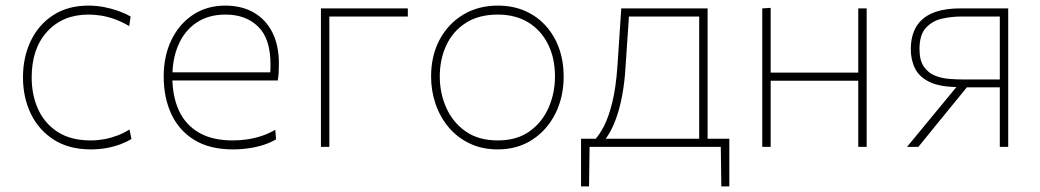

<svg xmlns="http://www.w3.org/2000/svg" viewBox="-20 -524 3712 685"><path d="M304 9Q226.5 9 172.5 -25.2Q118.5 -59.5 90.2 -117.8Q62 -176 62 -248Q62 -320.5 90 -378.5Q118 -436.5 170.2 -470.2Q222.5 -504 295 -504Q323.5 -504 351 -498.8Q378.5 -493.5 402.8 -484.8Q427 -476 446 -465L441 -431Q413.5 -447 388 -456Q362.5 -465 339.5 -468.5Q316.5 -472 296 -472Q204 -472 148.5 -411.5Q93 -351 93 -248Q93 -185 116.2 -134Q139.5 -83 186.2 -53Q233 -23 304 -23Q327.5 -23 351 -27.2Q374.5 -31.5 397.5 -40Q420.5 -48.5 442 -62L449 -28Q433.5 -18.5 411.5 -10Q389.5 -1.5 362.2 3.8Q335 9 304 9Z M811 9Q728 9 673.2 -24.8Q618.5 -58.5 591.2 -117.2Q564 -176 564 -251Q564 -324.5 591.8 -381.8Q619.5 -439 669 -471.5Q718.5 -504 784 -504Q842.5 -504 885.5 -479.2Q928.5 -454.5 951.8 -408.2Q975 -362 975 -297Q975 -280 974.2 -265.8Q973.5 -251.5 971 -237L944 -264Q945 -272.5 945 -280Q945 -287.5 945 -295Q945 -386 901 -429Q857 -472 785 -472Q724 -472 681.5 -443.5Q639 -415 617 -365Q595 -315 595 -251V-249Q595 -180 618.5 -129.2Q642 -78.5 689.8 -50.8Q737.5 -23 811 -23Q837.5 -23 863.5 -27Q889.5 -31 914.2 -39.2Q939 -47.5 962 -61L965 -27Q946 -15.5 921.5 -7.5Q897 0.5 868.8 4.8Q840.5 9 811 9ZM580 -237V-266H949L971 -263V-237Z M1125 0Q1125 -56.5 1125 -108.5Q1125 -160.5 1125 -221V-271Q1125 -311.5 1125 -348.2Q1125 -385 1125 -420.8Q1125 -456.5 1125 -494H1435V-465Q1382.5 -465 1328.8 -465Q1275 -465 1224 -465H1136L1155 -489Q1155 -451.5 1155 -417Q1155 -382.5 1155 -347Q1155 -311.5 1155 -271V-221Q1155 -160.5 1155 -108.5Q1155 -56.5 1155 0Z M1756 9Q1700 9 1656 -12Q1612 -33 1581.2 -69.2Q1550.5 -105.5 1534.2 -152.5Q1518 -199.5 1518 -251Q1518 -325 1548.2 -382Q1578.5 -439 1632.2 -471.5Q1686 -504 1756 -504Q1810 -504 1853.2 -485Q1896.5 -466 1927.5 -431.5Q1958.5 -397 1974.8 -351Q1991 -305 1991 -251Q1991 -178.5 1961.8 -119.5Q1932.5 -60.5 1879.5 -25.8Q1826.5 9 1756 9ZM1756 -23Q1824.5 -23 1869.8 -55.8Q1915 -88.5 1937.5 -140.5Q1960 -192.5 1960 -251Q1960 -316.5 1935.2 -366.2Q1910.5 -416 1864.8 -444Q1819 -472 1756 -472Q1688.5 -472 1642.2 -442.5Q1596 -413 1572.5 -362.8Q1549 -312.5 1549 -251Q1549 -192.5 1571.8 -140.5Q1594.5 -88.5 1640.5 -55.8Q1686.5 -23 1756 -23Z M2474.5 -5Q2474.5 -42.5 2474.5 -76.5Q2474.5 -110.5 2474.5 -145.8Q2474.5 -181 2474.5 -221V-271Q2474.5 -311.5 2474.5 -347Q2474.5 -382.5 2474.5 -417Q2474.5 -451.5 2474.5 -489L2492.5 -465H2211.5L2225.5 -489Q2223.5 -456.5 2221.2 -425.8Q2219 -395 2216.8 -360.8Q2214.5 -326.5 2211.5 -282Q2208.5 -230.5 2199.5 -182.2Q2190.5 -134 2175 -93.2Q2159.5 -52.5 2136 -22L2103 -26.5Q2118.5 -43 2134.8 -74Q2151 -105 2164.2 -157.8Q2177.5 -210.5 2183 -291Q2187.5 -358 2190.5 -403.8Q2193.5 -449.5 2196.5 -494H2504.5Q2504.5 -456.5 2504.5 -420.8Q2504.5 -385 2504.5 -348.2Q2504.5 -311.5 2504.5 -271V-221Q2504.5 -160.5 2504.5 -110.8Q2504.5 -61 2504.5 -5ZM2053 141Q2053 120 2053 99.2Q2053 78.5 2053 57.5Q2053 36 2053 14.2Q2053 -7.5 2053 -29Q2099 -29 2146.5 -29Q2194 -29 2238.5 -29H2396.5Q2441 -29 2488.5 -29Q2536 -29 2582 -29Q2582 -7.5 2582 14.2Q2582 36 2582 57.5Q2582 78.5 2582 99.2Q2582 120 2582 141H2553.5L2551.5 -6L2566 0H2069L2083.5 -6L2081.5 141Z M2699.5 0Q2699.5 -56.5 2699.5 -108.5Q2699.5 -160.5 2699.5 -221V-271Q2699.5 -311.5 2699.5 -348.2Q2699.5 -385 2699.5 -420.8Q2699.5 -456.5 2699.5 -494L2729.5 -496Q2729.5 -458.5 2729.5 -422.2Q2729.5 -386 2729.5 -349Q2729.5 -312 2729.5 -271V-221Q2729.5 -160.5 2729.5 -108.5Q2729.5 -56.5 2729.5 0ZM2716.5 -236V-265H3060V-236ZM3042 0Q3042 -56.5 3042 -108.5Q3042 -160.5 3042 -221V-271Q3042 -311.5 3042 -348.2Q3042 -385 3042 -420.8Q3042 -456.5 3042 -494H3072Q3072 -456.5 3072 -420.8Q3072 -385 3072 -348.2Q3072 -311.5 3072 -271V-221Q3072 -160.5 3072 -108.5Q3072 -56.5 3072 0Z M3216 0Q3245 -35 3274.2 -70.5Q3303.5 -106 3331.5 -140L3411 -236.5L3399 -213.5Q3334.5 -213.5 3297.5 -231Q3260.5 -248.5 3245 -279Q3229.5 -309.5 3229.5 -348Q3229.5 -396 3248.8 -428.5Q3268 -461 3307.2 -477.5Q3346.5 -494 3406 -494Q3435.5 -494 3468 -494Q3500.5 -494 3529.5 -494Q3558.5 -494 3577 -494Q3577 -456.5 3577 -420.8Q3577 -385 3577 -348.2Q3577 -311.5 3577 -271V-221Q3577 -160.5 3577 -108.5Q3577 -56.5 3577 0H3547Q3547 -36 3547 -69.5Q3547 -103 3547 -137.8Q3547 -172.5 3547 -211V-271Q3547 -324 3547 -370.5Q3547 -417 3547 -465H3407.5Q3375 -465 3341 -457.5Q3307 -450 3283.8 -425.2Q3260.5 -400.5 3260.5 -349Q3260.5 -308.5 3276.2 -286Q3292 -263.5 3316 -254Q3340 -244.5 3366.8 -242.5Q3393.5 -240.5 3415 -240.5H3555V-212.5H3419.5L3443.5 -229.5L3370 -139.5Q3342 -105 3313.2 -69.8Q3284.5 -34.5 3256.5 0Z"/></svg>

Font: Commissioner Thin
Style: Regular
Weight: 100
Designer: Kostas Bartsokas
Foundry: Kostas Bartsokas
Version: Version 1.001;gftools[0.9.23]